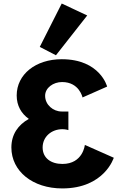

<svg xmlns="http://www.w3.org/2000/svg" viewBox="-20 -1060 704 1080"><path d="M203.7 -796.2 294.7 -749.1 470.6 -973 327.2 -1040.2ZM444.2 -511.8C444.2 -511.8 426.4 -598.5 329.2 -598.5C279.6 -598.5 233.8 -566.2 233.8 -521.2C233.8 -470.2 279.6 -432.8 326.4 -432.8H364.7V-328.2C364.7 -328.2 349.8 -333.3 331.1 -333.3C269.4 -333.3 219.8 -290.8 219.8 -230.5C219.8 -171 266.5 -137.8 331.1 -137.8C447 -137.8 457.3 -244.9 457.3 -244.9L620 -172.7C620 -172.7 567.6 -0.1 330.1 -0.1C164.6 -0.1 44 -96.2 44 -230.5C44 -304.4 82.4 -358 142.2 -391.1C100.1 -420.9 73.9 -465.1 73.9 -522.9C73.9 -641.9 180.5 -726.9 327.3 -726.9C543.3 -726.9 582.6 -573 582.6 -573Z"/></svg>

Font: Hussar
Style: BdWide
Weight: 700
Foundry: Cannot Into Space Fonts
Version: Version 2.00